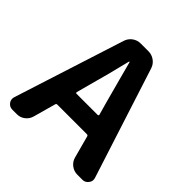

<svg xmlns="http://www.w3.org/2000/svg" viewBox="-196 -887 1033 1033"><g transform="rotate(45 320.5 -370.0)"><path d="M232.4 -312.5Q231.4 -309.6 232.9 -307.1Q234.4 -304.7 237.3 -304.7H398.4Q401.4 -304.7 403.3 -307.1Q405.3 -309.6 404.3 -312.5L383.8 -385.7Q371.1 -429.7 348.6 -516.1Q326.2 -602.5 319.3 -626Q319.3 -627.9 317.4 -627.9Q315.4 -627.9 314.5 -626Q286.1 -506.8 252 -385.7ZM547.9 0Q522.5 0 502 -15.6Q481.4 -31.2 474.6 -55.7L440.4 -182.6Q438.5 -190.4 430.7 -190.4H205.1Q198.2 -190.4 196.3 -182.6L161.1 -55.7Q154.3 -31.2 134.3 -15.6Q114.3 0 88.9 0H53.7Q32.2 0 19.5 -17.6Q11.7 -28.3 11.7 -41Q11.7 -47.9 13.7 -54.7L215.8 -685.5Q223.6 -710 244.1 -725.1Q264.6 -740.2 291 -740.2H349.6Q375 -740.2 396 -725.1Q417 -710 424.8 -685.5L627.9 -54.7Q629.9 -47.9 629.9 -41Q629.9 -28.3 621.1 -17.6Q608.4 0 587.9 0Z"/></g></svg>

Font: Gen Jyuu Gothic P Bold
Style: Bold
Weight: 700
Designer: [Source Han Sans]
Ryoko NISHIZUKA  (kana & ideographs); Paul D. Hunt (Latin, Greek & Cyrillic); Wenlong ZHANG  (bopomofo
Version: Version 1.002.20150607